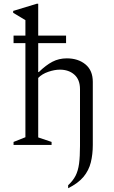

<svg xmlns="http://www.w3.org/2000/svg" viewBox="-20 -770 605 1020"><path d="M183 -40 254 -16V0H52V-16L115 -41V-541H52V-581H115V-663L50 -702V-712L175 -750H183V-581H331V-541H183V-387H186Q224 -424 258.5 -442Q293 -460 335 -460Q395 -460 434 -428Q473 -396 473 -335V0Q473 50 462.5 92.5Q452 135 424 169Q396 203 342 230V214Q368 190 381.5 163.5Q395 137 400 99.5Q405 62 405 6V-296Q405 -347 375 -373.5Q345 -400 298 -400Q270 -400 236.5 -388.5Q203 -377 183 -356Z"/></svg>

Font: Spectral Light
Style: Regular
Weight: 300
Designer: Jean-Baptiste Levee
Foundry: Production Type
Version: Version 2.001